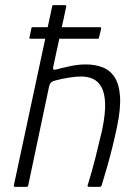

<svg xmlns="http://www.w3.org/2000/svg" viewBox="-20 -728 510 748"><path d="M34 -6Q71 -180 108.5 -354Q146 -528 183 -702Q183 -708 189 -708Q200 -708 211 -708Q222 -708 233 -708Q239 -708 238 -702Q225 -643 212.5 -584Q200 -525 187 -466Q186 -460 188 -457.5Q190 -455 198 -457Q224 -464 254.5 -470.5Q285 -477 315 -477Q350 -477 379 -466Q408 -455 426 -428Q444 -401 447.5 -353.5Q451 -306 436 -234Q428 -196 418 -155.5Q408 -115 397 -76.5Q386 -38 376 -6Q375 -2 372.5 -1Q370 0 364 0Q355 0 346.5 0Q338 0 330 0Q323 0 321.5 -2Q320 -4 323 -11Q338 -59 352 -114.5Q366 -170 378 -222Q391 -285 389.5 -325.5Q388 -366 375 -389Q362 -412 341.5 -421Q321 -430 297 -430Q276 -430 247.5 -425.5Q219 -421 194 -414Q187 -413 180.5 -408Q174 -403 171 -390L90 -6Q89 0 83 0H39Q33 0 34 -6ZM99 -577Q95 -577 94.5 -579Q94 -581 95 -583L102 -616Q102 -620 103.5 -621Q105 -622 108 -622H369Q373 -622 373.5 -621Q374 -620 374 -616L366 -583Q366 -580 365 -578.5Q364 -577 360 -577Z"/></svg>

Font: Glory Light
Style: Italic
Weight: 300
Italic angle: -12°
Version: Version 1.011